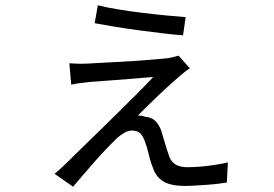

<svg xmlns="http://www.w3.org/2000/svg" viewBox="-20 -657 1040 728"><path d="M351 -637Q382 -629 427.5 -621.5Q473 -614 522.5 -608Q572 -602 615 -598Q658 -594 684 -592L674 -523Q646 -525 603 -530Q560 -535 511 -541.5Q462 -548 416.5 -555.5Q371 -563 339 -569ZM700 -398Q690 -392 679.5 -383.5Q669 -375 662 -369Q652 -361 631 -342Q610 -323 585 -299.5Q560 -276 538 -254Q516 -232 503 -219Q509 -219 516.5 -218Q524 -217 531 -214Q558 -212 573.5 -193.5Q589 -175 595 -149Q599 -137 603.5 -121Q608 -105 613 -89.5Q618 -74 622 -63Q630 -42 647 -32.5Q664 -23 691 -23Q715 -23 743.5 -25.5Q772 -28 799 -32.5Q826 -37 844 -41L840 35Q828 37 809 39.5Q790 42 767.5 43.5Q745 45 722.5 46.5Q700 48 681 48Q628 48 599.5 31Q571 14 559 -23Q554 -35 549 -52.5Q544 -70 540 -87Q536 -104 532 -113Q525 -136 514 -149Q503 -162 481 -162Q466 -162 450.5 -153Q435 -144 421 -131Q410 -120 389.5 -99Q369 -78 345 -51Q321 -24 298 3Q275 30 257 51L187 2Q196 -5 203.5 -12Q211 -19 223 -30Q246 -53 279.5 -85.5Q313 -118 351.5 -155.5Q390 -193 429 -231.5Q468 -270 502.5 -304.5Q537 -339 561 -365Q547 -364 522.5 -362Q498 -360 469 -357.5Q440 -355 411 -353Q382 -351 357.5 -349Q333 -347 318 -346Q298 -344 280.5 -341.5Q263 -339 250 -336L243 -417Q257 -416 276 -415.5Q295 -415 314 -416Q328 -417 357 -418.5Q386 -420 423.5 -422Q461 -424 499.5 -426.5Q538 -429 570 -432Q602 -435 620 -437Q630 -439 640.5 -441.5Q651 -444 657 -446Z"/></svg>

Font: Noto Sans HK
Style: Regular
Weight: 400
Designer: Ryoko NISHIZUKA 西塚涼子 (kana, bopomofo & ideographs); Paul D. Hunt (Latin, Greek & Cyrillic); Sandoll Communications 산돌커뮤니
Foundry: Adobe
Version: Version 2.004-H2;hotconv 1.0.118;makeotfexe 2.5.65603